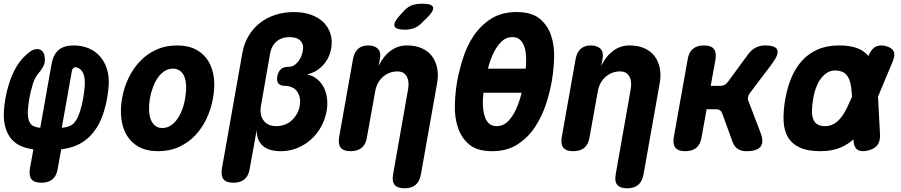

<svg xmlns="http://www.w3.org/2000/svg" viewBox="-35 -805 4855 1035"><path d="M188 180Q150 180 135 161.5Q120 143 126 105L145 0Q57 -11 19 -65Q-19 -119 -14 -207Q-12 -239 -5.5 -276Q1 -313 11 -345Q28 -403 55 -447.5Q82 -492 120 -521Q141 -538 158.5 -540Q176 -542 188 -533.5Q200 -525 204.5 -506.5Q209 -488 205 -464Q203 -455 193.5 -439Q184 -423 167 -403Q159 -392 152 -378Q145 -364 140 -345Q130 -313 123.5 -276Q117 -239 115 -207Q113 -165 126.5 -142.5Q140 -120 182 -116L243 -460Q252 -511 281 -535.5Q310 -560 361 -560Q407 -560 443.5 -544.5Q480 -529 504.5 -500.5Q529 -472 541.5 -432.5Q554 -393 551 -345Q549 -313 542.5 -276Q536 -239 526 -207Q500 -118 443.5 -64.5Q387 -11 295 0L276 105Q270 143 248 161.5Q226 180 188 180ZM352 -420 298 -116Q344 -120 364 -142Q384 -164 397 -207Q407 -239 413.5 -276Q420 -313 422 -345Q424 -382 414.5 -407.5Q405 -433 381 -441Q370 -445 362 -439.5Q354 -434 352 -420Z M818 10Q756 10 714 -13Q672 -36 648.5 -75.5Q625 -115 619 -166.5Q613 -218 623 -275Q633 -332 657.5 -383.5Q682 -435 719.5 -474.5Q757 -514 807 -537Q857 -560 919 -560Q981 -560 1023 -537Q1065 -514 1088.5 -475Q1112 -436 1118 -384.5Q1124 -333 1113 -275Q1103 -218 1079 -166.5Q1055 -115 1017.5 -75.5Q980 -36 930 -13Q880 10 818 10ZM840 -115Q864 -115 884.5 -128Q905 -141 920.5 -163Q936 -185 947 -214Q958 -243 963 -275Q969 -308 968.5 -337Q968 -366 960.5 -387.5Q953 -409 937 -422Q921 -435 897 -435Q873 -435 852.5 -422Q832 -409 816.5 -387Q801 -365 790 -336Q779 -307 773 -275Q768 -243 768.5 -214Q769 -185 777 -163Q785 -141 800.5 -128Q816 -115 840 -115Z M1223 180Q1185 180 1170 161.5Q1155 143 1161 105L1271 -517Q1280 -570 1305 -611.5Q1330 -653 1366.5 -681.5Q1403 -710 1449.5 -725Q1496 -740 1549 -740Q1601 -740 1641.5 -725.5Q1682 -711 1708.5 -685Q1735 -659 1746.5 -622.5Q1758 -586 1750 -542Q1740 -489 1705 -452Q1670 -415 1623 -405V-403Q1652 -397 1674 -379Q1696 -361 1709.5 -335.5Q1723 -310 1727.5 -277Q1732 -244 1726 -208Q1718 -162 1696 -122Q1674 -82 1641.5 -53Q1609 -24 1567.5 -7Q1526 10 1479 10Q1413 10 1380.5 -20Q1348 -50 1349 -105L1311 105Q1305 143 1283 161.5Q1261 180 1223 180ZM1521 -445H1526Q1536 -445 1547 -451Q1558 -457 1568 -468Q1578 -479 1586 -495Q1594 -511 1597 -530Q1604 -565 1585 -585Q1566 -605 1525 -605Q1484 -605 1456.5 -582Q1429 -559 1421 -517L1372 -236Q1363 -187 1385.5 -156Q1408 -125 1455 -125Q1479 -125 1500 -133Q1521 -141 1537.5 -156Q1554 -171 1565.5 -191.5Q1577 -212 1581 -236Q1585 -260 1580.5 -280Q1576 -300 1565.5 -313.5Q1555 -327 1538.5 -334.5Q1522 -342 1502 -342H1503Q1477 -342 1466 -355Q1455 -368 1460 -394Q1465 -420 1480 -432.5Q1495 -445 1521 -445Z M2240 -683Q2220 -662 2197.5 -653.5Q2175 -645 2149 -645Q2098 -645 2091.5 -664.5Q2085 -684 2123 -725L2141 -745Q2166 -771 2189 -778Q2212 -785 2243 -785Q2294 -785 2299.5 -765.5Q2305 -746 2266 -708ZM1988 -315 1943 -65Q1937 -27 1915 -8.5Q1893 10 1855 10Q1817 10 1802 -8.5Q1787 -27 1793 -65L1868 -487Q1875 -524 1895.5 -542Q1916 -560 1950 -560Q1984 -560 2002 -542Q2020 -524 2013 -487L2006 -450Q2032 -503 2071 -531.5Q2110 -560 2158 -560Q2206 -560 2240.5 -544Q2275 -528 2295 -500.5Q2315 -473 2322 -435.5Q2329 -398 2321 -355L2234 135Q2227 173 2205.5 191.5Q2184 210 2146 210Q2108 210 2092.5 191.5Q2077 173 2084 135L2165 -325Q2168 -342 2167 -359Q2166 -376 2159.5 -389.5Q2153 -403 2140.5 -411.5Q2128 -420 2107 -420Q2084 -420 2064 -412Q2044 -404 2028 -389.5Q2012 -375 2002 -356Q1992 -337 1988 -315Z M2618 10Q2537 10 2494 -26.5Q2451 -63 2433 -118.5Q2415 -174 2417 -240Q2419 -306 2429 -365Q2440 -424 2460.5 -490Q2481 -556 2518 -611.5Q2555 -667 2611.5 -703.5Q2668 -740 2750 -740Q2831 -740 2874.5 -704Q2918 -668 2936 -613Q2954 -558 2952 -493Q2950 -428 2940 -371Q2930 -310 2908 -243Q2886 -176 2848.5 -119.5Q2811 -63 2754.5 -26.5Q2698 10 2618 10ZM2642 -125Q2678 -125 2703.5 -151Q2729 -177 2746 -214.5Q2763 -252 2774 -293Q2775 -299 2777 -305H2571Q2569 -286 2568 -267Q2567 -240 2570 -214.5Q2573 -189 2581 -169Q2589 -149 2604 -137Q2619 -125 2642 -125ZM2799 -435Q2800 -449 2801 -464Q2802 -491 2799.5 -516Q2797 -541 2788.5 -561Q2780 -581 2765.5 -593Q2751 -605 2727 -605Q2692 -605 2666.5 -579Q2641 -553 2623.5 -515.5Q2606 -478 2596 -437Q2595 -436 2595 -435Z M3188 -315 3143 -65Q3137 -27 3115 -8.5Q3093 10 3055 10Q3017 10 3002 -8.5Q2987 -27 2993 -65L3068 -487Q3075 -524 3095.5 -542Q3116 -560 3150 -560Q3184 -560 3202 -542Q3220 -524 3213 -487L3206 -450Q3232 -503 3271 -531.5Q3310 -560 3358 -560Q3406 -560 3440.5 -544Q3475 -528 3495 -500.5Q3515 -473 3522 -435.5Q3529 -398 3521 -355L3434 135Q3427 173 3405.5 191.5Q3384 210 3346 210Q3308 210 3292.5 191.5Q3277 173 3284 135L3365 -325Q3368 -342 3367 -359Q3366 -376 3359.5 -389.5Q3353 -403 3340.5 -411.5Q3328 -420 3307 -420Q3284 -420 3264 -412Q3244 -404 3228 -389.5Q3212 -375 3202 -356Q3192 -337 3188 -315Z M3659 10Q3621 10 3606 -8.5Q3591 -27 3597 -65L3672 -485Q3678 -523 3700 -541.5Q3722 -560 3760 -560Q3798 -560 3813 -541.5Q3828 -523 3822 -485L3796 -342H3848Q3861 -342 3871 -347.5Q3881 -353 3889 -364L3997 -511Q4015 -536 4038 -548Q4061 -560 4089 -560Q4146 -560 4155 -536Q4164 -512 4128 -463L4007 -303Q3999 -292 3997 -281Q3995 -270 4000 -259L4065 -89Q4084 -39 4065 -14.5Q4046 10 3989 10Q3960 10 3941.5 -2.5Q3923 -15 3914 -40L3858 -194Q3854 -205 3846 -210.5Q3838 -216 3825 -216H3774L3747 -65Q3741 -27 3719 -8.5Q3697 10 3659 10Z M4709 -77Q4710 -42 4693.5 -21.5Q4677 -1 4641 7Q4605 15 4586.5 1.5Q4568 -12 4566 -47V-54Q4536 -27 4497 -10Q4451 10 4388 10Q4318 10 4275.5 -10Q4233 -30 4212 -66.5Q4191 -103 4189 -154.5Q4187 -206 4198 -270Q4209 -334 4231.5 -387Q4254 -440 4289 -478.5Q4324 -517 4373.5 -538.5Q4423 -560 4489 -560Q4552 -560 4592 -543Q4625 -529 4646 -503Q4660 -538 4683 -552Q4706 -565 4739 -557Q4772 -549 4782 -528.5Q4792 -508 4777 -473L4698 -284ZM4558 -284Q4556 -318 4552 -343Q4547 -371 4536.5 -389.5Q4526 -408 4508.5 -416.5Q4491 -425 4465 -425Q4445 -425 4426.5 -414.5Q4408 -404 4392.5 -384.5Q4377 -365 4365.5 -336Q4354 -307 4348 -270Q4342 -234 4342 -206.5Q4342 -179 4349.5 -161Q4357 -143 4372.5 -134Q4388 -125 4412 -125Q4438 -125 4459 -136.5Q4480 -148 4497.5 -170Q4515 -192 4531 -224Q4544 -251 4558 -284Z"/></svg>

Font: Maple Mono NL ExtraBold
Style: Italic
Weight: 800
Italic angle: -10°
Monospace: yes
Designer: subframe7536
Version: Version 7.000